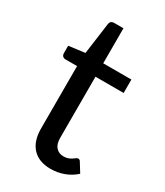

<svg xmlns="http://www.w3.org/2000/svg" viewBox="-165 -700 665 776"><g transform="rotate(30 167.5 -312.0)"><path d="M203.6 7.3Q148.4 7.3 118.7 -24.4Q88.9 -56.2 88.9 -115.2V-406.2H34.2Q26.9 -406.2 21.7 -411.1Q16.6 -416 16.6 -425.3V-459.5L91.8 -469.2L111.8 -616.2Q112.8 -623.5 117.9 -627.9Q123 -632.3 130.9 -632.3H174.8V-468.8H306.2V-406.2H174.8V-121.1Q174.8 -91.8 188.2 -77.1Q201.7 -62.5 223.1 -62.5Q235.8 -62.5 244.9 -65.9Q253.9 -69.3 260.3 -73.7Q266.6 -78.1 271.2 -81.5Q275.9 -85 279.8 -85Q284.2 -85 286.9 -83Q289.6 -81.1 292 -76.7L317.4 -35.6Q295.4 -15.1 265.6 -3.9Q235.8 7.3 203.6 7.3Z"/></g></svg>

Font: Carlito
Style: Regular
Weight: 400
Designer: Lukasz Dziedzic
Foundry: tyPoland Lukasz Dziedzic
Version: Version 1.103; Beta1; all basic design good, some composites